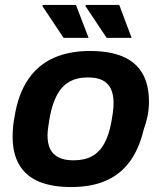

<svg xmlns="http://www.w3.org/2000/svg" viewBox="-20 -744 653 776"><path d="M267 12Q190 12 137.5 -10Q85 -32 58 -77.5Q31 -123 31 -192Q31 -212 33 -232.5Q35 -253 39 -274Q54 -365 94 -423.5Q134 -482 197 -510Q260 -538 344 -538Q422 -538 475 -516Q528 -494 555 -448.5Q582 -403 582 -333Q582 -303 576.5 -275.5Q571 -248 561 -221Q542 -141 503.5 -89.5Q465 -38 406.5 -13Q348 12 267 12ZM277 -96Q322 -96 352.5 -113Q383 -130 402 -165Q421 -200 430 -251Q434 -273 436 -287Q438 -301 438.5 -310.5Q439 -320 439 -329Q439 -362 428 -385Q417 -408 394.5 -419.5Q372 -431 335 -431Q290 -431 259.5 -413Q229 -395 210.5 -360.5Q192 -326 182 -275Q178 -253 176 -238.5Q174 -224 173 -214.5Q172 -205 172 -197Q172 -164 183 -141.5Q194 -119 217.5 -107.5Q241 -96 277 -96ZM411 -591 325 -720 327 -724H462L512 -591ZM237 -591 151 -720 153 -724H287L338 -591Z"/></svg>

Font: Archivo SemiBold
Style: Bold Italic
Weight: 700
Italic angle: -10°
Version: Version 2.001